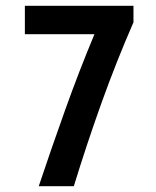

<svg xmlns="http://www.w3.org/2000/svg" viewBox="-20 -643 540 663"><path d="M440.9 -565.9Q382.8 -433.1 331.5 -290.5Q280.3 -147.9 234.9 0H113.8Q158.2 -132.8 205.6 -265.1Q252.9 -397.5 306.2 -524.9H65.9V-623H440.9Z"/></svg>

Font: InconsolataGo
Style: Bold
Weight: 700
Designer: Raph Levien, Kirill Tkachev(cyreal.org)
Foundry: Raph Levien, Kirill Tkachev(cyreal.org)
Version: Version 1.015; ttfautohint (v0.92) -l 8 -r 50 -G 200 -x 14 -